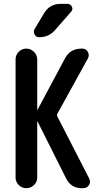

<svg xmlns="http://www.w3.org/2000/svg" viewBox="-20 -985 540 1005"><path d="M61.5 -55.7V-673.8Q61.5 -697.3 78.1 -713.9Q94.7 -730.5 117.7 -730.5Q140.6 -730.5 157.7 -713.9Q174.8 -697.3 174.8 -673.8V-411.1Q174.8 -410.2 175.8 -410.2Q176.8 -410.2 176.8 -411.1L320.3 -679.7Q346.7 -729.5 404.3 -730.5H411.1Q429.7 -730.5 439.5 -713.9Q449.2 -697.3 440.4 -679.7L280.3 -389.6Q276.4 -383.8 280.3 -375L447.3 -49.8Q456.1 -33.2 445.8 -16.6Q435.5 0 416 0H408.2Q351.6 0 326.2 -50.8L176.8 -348.6Q176.8 -349.6 175.8 -349.6Q174.8 -349.6 174.8 -348.6V-55.7Q174.8 -32.2 157.7 -16.1Q140.6 0 117.7 0Q94.7 0 78.1 -16.6Q61.5 -33.2 61.5 -55.7ZM296.9 -964.8H333Q349.6 -964.8 356.4 -949.7Q363.3 -934.6 351.6 -922.9L267.6 -827.1Q235.4 -790 184.6 -790Q168.9 -790 161.1 -804.7Q153.3 -819.3 161.1 -833L210.9 -916Q240.2 -964.8 296.9 -964.8Z"/></svg>

Font: Rounded Mgen+ 1mn medium
Style: Regular
Weight: 500
Designer: [Source Han Sans]
Ryoko NISHIZUKA  (kana & ideographs); Paul D. Hunt (Latin, Greek & Cyrillic); Wenlong ZHANG  (bopomofo
Version: Version 1.059.20150602